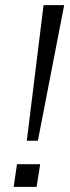

<svg xmlns="http://www.w3.org/2000/svg" viewBox="-20 -725 271 745"><path d="M84 -179 149 -705H229L127 -179ZM33 0 46 -88H136L122 0Z"/></svg>

Font: Nunito Sans 10pt Light
Style: Italic
Weight: 300
Italic angle: -9°
Designer: Vernon Adams
Foundry: Vernon Adams
Version: Version 3.101;gftools[0.9.27]